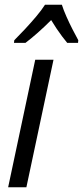

<svg xmlns="http://www.w3.org/2000/svg" viewBox="-20 -786 349 806"><path d="M14.2 0 127.9 -535.2H204.6L90.8 0ZM38.6 -606 40 -617.2Q60.1 -637.2 84.5 -663.3Q108.9 -689.5 131.6 -716.3Q154.3 -743.2 168.9 -766.1H239.7Q246.6 -744.1 258.8 -716.6Q271 -689 284.7 -662.4Q298.3 -635.7 308.6 -617.2L307.6 -606H262.2Q252 -618.2 240.5 -633.5Q229 -648.9 217.5 -666Q206.1 -683.1 194.8 -701.7Q167 -673.8 139.2 -649.2Q111.3 -624.5 86.9 -606Z"/></svg>

Font: Open Sans SemiCondensed
Style: Italic
Weight: 400
Width: 4
Italic angle: -12°
Designer: Monotype Design Team
Foundry: Monotype Imaging Inc.
Version: Version 3.000